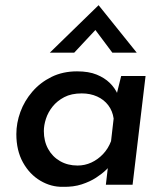

<svg xmlns="http://www.w3.org/2000/svg" viewBox="-20 -712 635 740"><path d="M222 8Q177 9 135.5 -15.5Q94 -40 68.5 -86Q43 -132 43 -195Q43 -238 58.5 -280.5Q74 -323 104.5 -358.5Q135 -394 178.5 -415.5Q222 -437 277 -437Q322 -437 352.5 -424.5Q383 -412 403 -392.5Q423 -373 434 -348L425 -330L447 -419H541L491 0H388L400 -103L408 -77Q402 -70 387.5 -56Q373 -42 350 -27Q327 -12 295 -1.5Q263 9 222 8ZM279 -74Q307 -74 332 -85.5Q357 -97 377 -118Q397 -139 408 -168L418 -255Q414 -284 397.5 -306Q381 -328 354.5 -340Q328 -352 295 -352Q255 -352 227.5 -337.5Q200 -323 182.5 -301Q165 -279 157 -254Q149 -229 149 -207Q149 -168 165.5 -138Q182 -108 211.5 -91Q241 -74 279 -74ZM413 -509 339 -608 366 -616 266 -509H172L360 -692L507 -509Z"/></svg>

Font: Josefin Sans Thin Medium
Style: Italic
Weight: 500
Italic angle: -7°
Version: Version 2.000